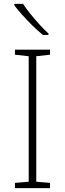

<svg xmlns="http://www.w3.org/2000/svg" viewBox="-20 -970 334 990"><path d="M238 0H57V-27L128 -33V-680L57 -688V-714H238V-688L167 -680V-33L238 -27ZM99 -950Q113 -928 135.5 -900Q158 -872 183 -844.5Q208 -817 230 -797V-790H201Q175 -811 147 -838.5Q119 -866 94.5 -893.5Q70 -921 54 -942V-950Z"/></svg>

Font: Noto Sans Kannada ExtraLight
Style: Regular
Weight: 200
Designer: Jelle Bosma - Monotype Design Team
Foundry: Monotype Imaging Inc.
Version: Version 2.005; ttfautohint (v1.8.4.7-5d5b)